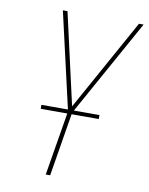

<svg xmlns="http://www.w3.org/2000/svg" viewBox="-83 -796 666 857"><g transform="rotate(10 250.0 -367.5)"><path d="M184 0 233 -295 132 -735H153L247 -320L477 -735H498L252 -292L204 0ZM374 -285H111V-303H374Z"/></g></svg>

Font: Iosevka Thin Oblique
Style: Regular
Weight: 100
Italic angle: -9°
Monospace: yes
Designer: Belleve Invis
Foundry: Belleve Invis
Version: Version 32.5.0; ttfautohint (v1.8.4)